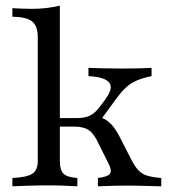

<svg xmlns="http://www.w3.org/2000/svg" viewBox="-20 -652 591 672"><path d="M23.4 0V-29Q74.2 -31.5 93.1 -44Q112.1 -56.5 112.1 -87.1V-522.6Q112.1 -561.3 92.3 -577Q72.6 -592.7 23.4 -593.5V-623.4Q39.5 -622.6 56.5 -621.8Q73.4 -621 90.3 -621Q144.4 -621 189.5 -632.3V-87.1Q189.5 -56.5 202.4 -44Q215.3 -31.5 250.8 -29V0Q235.5 -0.8 207.3 -2Q179 -3.2 150 -3.2Q115.3 -3.2 78.6 -2Q41.9 -0.8 23.4 0ZM322.6 0V-29Q356.5 -33.1 364.5 -43.5Q372.6 -54 360.5 -78.2L324.2 -150.8Q308.9 -184.7 290.3 -196.8Q271.8 -208.9 240.3 -208.9H176.6V-238.7H248.4Q275.8 -238.7 293.5 -246.8Q311.3 -254.8 327.4 -275.8L348.4 -304Q362.1 -322.6 366.1 -336.7Q370.2 -350.8 363.3 -361.3Q356.5 -371.8 338.3 -377.8Q320.2 -383.9 289.5 -385.5V-414.5Q312.1 -413.7 341.5 -412.9Q371 -412.1 406.5 -412.1Q428.2 -412.1 446.8 -412.5Q465.3 -412.9 481.5 -413.3Q497.6 -413.7 510.5 -414.5V-385.5Q481.5 -379.8 460.5 -371Q439.5 -362.1 423.8 -348.4Q408.1 -334.7 391.1 -312.1L329 -227.4L310.5 -246Q333.1 -242.7 348.4 -233.9Q363.7 -225 377 -208.1Q390.3 -191.1 404.8 -161.3L437.1 -98.4Q450 -71.8 463.3 -57.3Q476.6 -42.7 495.6 -37.1Q514.5 -31.5 544.4 -29V0Q513.7 -0.8 494 -1.2Q474.2 -1.6 459.7 -2Q445.2 -2.4 430.6 -2.4Q408.1 -2.4 385.5 -2Q362.9 -1.6 322.6 0Z"/></svg>

Font: Playfair
Style: Regular
Weight: 400
Designer: Claus Eggers Sørensen
Foundry: Claus Eggers Sørensen
Version: Version 2.001;gftools[0.9.30]